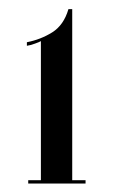

<svg xmlns="http://www.w3.org/2000/svg" viewBox="-20 -764 258 432"><path d="M43.5 -351V-358.5H72V-671.5Q69 -669.5 58.5 -665.8Q48 -662 40.5 -661V-669Q71.5 -675 97.5 -691.2Q123.5 -707.5 134 -743.5H142.5V-358.5H172.5V-351Z"/></svg>

Font: Imbue 100pt
Style: Regular
Weight: 400
Designer: Tyler Finck
Foundry: Etcetera Type Company
Version: Version 1.102; ttfautohint (v1.8.3)